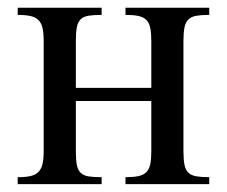

<svg xmlns="http://www.w3.org/2000/svg" viewBox="-20 -467 576 487"><path d="M298.3 0V-17.6Q318.4 -17.6 331.1 -20.3Q343.8 -22.9 351.1 -30.3Q358.4 -37.6 361.1 -50.5Q363.8 -63.5 363.8 -83.5V-210.9H172.4V-83.5Q172.4 -61 175 -48.1Q177.7 -35.2 185.1 -28.3Q192.4 -21.5 205.1 -19.5Q217.8 -17.6 237.8 -17.6V0H24.9V-17.6Q44.9 -17.6 57.6 -20.5Q70.3 -23.4 77.6 -31Q85 -38.6 87.9 -51.3Q90.8 -64 90.8 -83.5V-362.8Q90.8 -382.8 87.9 -395.8Q85 -408.7 77.6 -416Q70.3 -423.3 57.6 -426.3Q44.9 -429.2 24.9 -429.2V-447.3H237.8V-429.2Q217.8 -429.2 205.1 -427.2Q192.4 -425.3 185.1 -418.5Q177.7 -411.6 175 -398.4Q172.4 -385.3 172.4 -362.8V-244.1H363.8V-362.8Q363.8 -383.3 361.1 -396.2Q358.4 -409.2 351.1 -416.5Q343.8 -423.8 331.1 -426.5Q318.4 -429.2 298.3 -429.2V-447.3H510.7V-429.2Q490.7 -429.2 478 -427Q465.3 -424.8 458 -417.7Q450.7 -410.6 448 -397.5Q445.3 -384.3 445.3 -362.8V-83.5Q445.3 -62 448 -48.8Q450.7 -35.6 458 -28.8Q465.3 -22 478 -19.8Q490.7 -17.6 510.7 -17.6V0Z"/></svg>

Font: Doulos SIL Cyr
Style: Regular
Weight: 400
Designer: Walt Agee, Victor Gaultney, Peter Martin, Debbi Hosken, Becca Hirsbrunner
Foundry: SIL International
Version: Version 5.000